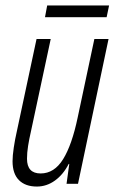

<svg xmlns="http://www.w3.org/2000/svg" viewBox="-20 -674 426 704"><path d="M115 10Q73 10 49.5 -13.5Q26 -37 26 -83Q26 -103 30.5 -133Q35 -163 41 -189L114 -531H166L93 -190Q87 -164 83 -139Q79 -114 79 -92Q79 -38 129 -38Q179 -38 211.5 -90.5Q244 -143 265 -244L326 -531H378L266 0H224L234 -73H232Q212 -34 181.5 -12Q151 10 115 10ZM145 -611 153 -654H380L371 -611Z"/></svg>

Font: Noto Sans ExtraCondensed Light
Style: Italic
Weight: 300
Width: 2
Italic angle: -12°
Designer: Monotype Design Team
Foundry: Monotype Imaging Inc.
Version: Version 2.013; ttfautohint (v1.8.4.7-5d5b)